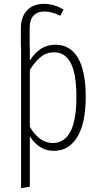

<svg xmlns="http://www.w3.org/2000/svg" viewBox="-20 -761 512 983"><path d="M263.2 -532.2Q338.9 -532.2 378.9 -465.1Q418.9 -397.9 418.9 -264.2Q418.9 -131.3 376 -60.1Q333 11.2 255.9 11.2Q179.7 11.2 132.8 -63V194.8L87.9 202.1V-521H86.9V-615.2Q86.9 -674.8 118.4 -708Q149.9 -741.2 205.1 -741.2Q256.8 -741.2 305.2 -711.9L288.1 -680.2Q246.6 -702.1 209 -702.1Q131.8 -702.1 131.8 -615.2V-522H132.8V-451.2Q184.1 -532.2 263.2 -532.2ZM250 -28.8Q371.1 -28.8 371.1 -264.2Q371.1 -382.8 342.3 -438Q313.5 -493.2 256.8 -493.2Q218.3 -493.2 189 -469.7Q159.7 -446.3 132.8 -402.8V-111.8Q181.6 -28.8 250 -28.8Z"/></svg>

Font: Fira Sans Compressed ExtraLight
Style: Regular
Weight: 250
Width: 1
Designer: Carrois Corporate & Edenspiekermann AG
Foundry: Carrois Corporate GbR & Edenspiekermann AG
Version: Version 4.203;PS 004.203;hotconv 1.0.88;makeotf.lib2.5.64775